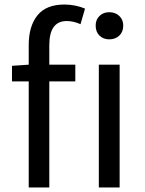

<svg xmlns="http://www.w3.org/2000/svg" viewBox="-20 -829 640 849"><path d="M107 0V-469H33V-538L107 -543V-630Q107 -713 145.5 -761Q184 -809 265 -809Q290 -809 313.5 -804Q337 -799 356 -791L336 -722Q305 -736 275 -736Q198 -736 198 -629V-543H313V-469H198V0ZM417 0V-543H509V0ZM463 -655Q437 -655 420 -671.5Q403 -688 403 -716Q403 -742 420 -758.5Q437 -775 463 -775Q490 -775 507.5 -758.5Q525 -742 525 -716Q525 -688 507.5 -671.5Q490 -655 463 -655Z"/></svg>

Font: Chiron Sans HK TT
Style: Regular
Weight: 400
Designer: Ryoko NISHIZUKA 西塚涼子 (kana, bopomofo & ideographs); Paul D. Hunt (Latin, Greek & Cyrillic); Sandoll Communications 산돌커뮤니
Foundry: Adobe
Version: Version 2.022;hotconv 1.0.109;makeotfexe 2.5.65596